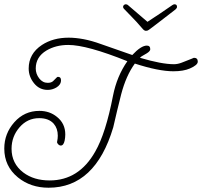

<svg xmlns="http://www.w3.org/2000/svg" viewBox="-142 -834 944 897"><path d="M85 43Q1 43 -58 -5Q-122 -57 -122 -140Q-122 -210 -75 -263Q-28 -316 42 -316Q90 -316 124 -288Q163 -257 163 -206Q163 -192 160 -177Q155 -154 142 -154Q135 -154 129 -161Q123 -168 125 -173Q128 -187 128 -200Q128 -234 109 -256Q86 -282 41 -282Q-14 -282 -51 -239Q-88 -196 -88 -139Q-88 -70 -33 -28Q16 9 90 9Q227 9 303 -126Q352 -211 386 -387Q404 -478 453 -548Q264 -624 177 -624Q119 -624 75 -598Q25 -568 25 -514Q25 -489 41 -468Q57 -447 81 -447Q98 -447 106.5 -455.5Q115 -464 124 -473Q126 -475 129 -475Q143 -475 143 -459Q143 -438 121 -425Q102 -414 81 -414Q42 -414 17 -445Q-8 -476 -8 -514Q-8 -583 54 -624Q106 -658 179 -658Q211 -658 248.5 -651Q286 -644 330 -628L476 -577Q517 -621 544 -621Q560 -621 560 -604Q560 -595 544 -585L520 -571Q514 -567 512 -564Q613 -534 671 -534Q688 -534 707.5 -541.5Q727 -549 752 -559L759 -562Q763 -564 764 -564Q782 -564 782 -546Q782 -530 745 -514Q715 -501 668 -501Q599 -501 488 -537Q447 -481 424 -393Q414 -355 405 -316Q396 -277 387 -239Q303 43 85 43ZM540 -690Q533 -690 526 -697.5Q519 -705 508 -718Q499 -729 478 -750.5Q457 -772 437 -793Q433 -797 433 -802Q433 -807 437 -810.5Q441 -814 445 -814Q449 -814 451.5 -813Q454 -812 456 -810L547 -732Q575 -750 606 -771Q637 -792 663 -810Q669 -814 673 -814Q685 -814 685 -802Q685 -796 678 -790Q650 -769 623 -747.5Q596 -726 582 -716Q560 -700 554 -695Q548 -690 540 -690Z"/></svg>

Font: Send Flowers
Style: Regular
Weight: 400
Designer: Robert E. Leuschke
Foundry: Robert E. Leuschke
Version: Version 1.010; ttfautohint (v1.8.4.7-5d5b)